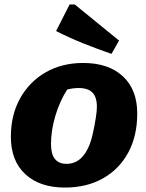

<svg xmlns="http://www.w3.org/2000/svg" viewBox="-20 -834 660 866"><path d="M273 12Q159 12 94 -48.5Q29 -109 29 -217Q29 -315 70.5 -390Q112 -465 185.5 -507.5Q259 -550 355 -550Q469 -550 534 -490Q599 -430 599 -322Q599 -221 558.5 -146Q518 -71 444.5 -29.5Q371 12 273 12ZM280 -95Q351 -95 385 -184Q393 -205 400 -237.5Q407 -270 412 -301.5Q417 -333 417 -352Q417 -396 397 -416.5Q377 -437 334 -437Q309 -437 283 -430Q249 -377 229.5 -311Q210 -245 210 -184Q210 -95 280 -95ZM483 -591Q419 -613 356.5 -638Q294 -663 233 -694L294 -814H317L517 -651Z"/></svg>

Font: Piazzolla SC ExtraBold
Style: Italic
Weight: 800
Italic angle: -11.3°
Designer: Juan Pablo del Peral
Foundry: Huerta Tipografica
Version: Version 1.330